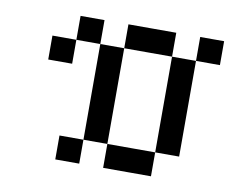

<svg xmlns="http://www.w3.org/2000/svg" viewBox="-59 -535 732 608"><g transform="rotate(10 307.5 -231.0)"><path d="M76.9 -384.6H153.8V-307.7H76.9ZM153.8 -461.5H230.8V-384.6H153.8ZM230.8 -384.6H307.7V-307.7H230.8ZM538.5 -461.5H615.4V-384.6H538.5ZM461.5 -384.6H538.5V-307.7H461.5ZM461.5 -307.7H538.5V-230.8H461.5ZM461.5 -230.8H538.5V-153.8H461.5ZM461.5 -153.8H538.5V-76.9H461.5ZM230.8 -307.7H307.7V-230.8H230.8ZM230.8 -153.8H307.7V-76.9H230.8ZM230.8 -230.8H307.7V-153.8H230.8ZM384.6 -76.9H461.5V0H384.6ZM307.7 -76.9H384.6V0H307.7ZM153.8 -76.9H230.8V0H153.8ZM307.7 -461.5H384.6V-384.6H307.7ZM384.6 -461.5H461.5V-384.6H384.6Z"/></g></svg>

Font: Jacquarda Bastarda 9
Style: Regular
Weight: 400
Designer: Sarah Cadigan-Fried
Version: Version 1.000; ttfautohint (v1.8.4.7-5d5b)